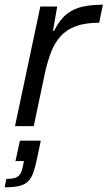

<svg xmlns="http://www.w3.org/2000/svg" viewBox="-21 -538 459 819"><path d="M43 0 151 -510H223L205 -407H210Q233 -453 262.5 -477Q292 -501 331 -509.5Q370 -518 418 -518L402 -441Q342 -441 302 -426Q262 -411 237 -383Q212 -355 197 -316Q182 -277 171 -228L123 0ZM-1 261 6 225Q32 225 45.5 220Q59 215 66 203Q73 191 77 170L81 149H45L64 62H153L136 143Q129 177 120.5 200Q112 223 98 236.5Q84 250 60 255.5Q36 261 -1 261Z"/></svg>

Font: Saira SemiExpanded
Style: Italic
Weight: 400
Width: 6
Italic angle: -12°
Designer: Hector Gatti with collaboration of the Omnibus-Type team
Foundry: Omnibus-Type
Version: Version 1.101